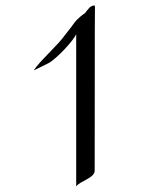

<svg xmlns="http://www.w3.org/2000/svg" viewBox="-20 -667 571 700"><path d="M323.2 -647C316.9 -647 311 -643.1 306.2 -639.2C300.8 -633.8 290 -619.1 290 -619.1C290 -619.1 264.2 -603 249 -581.1C235.8 -562 222.2 -546.9 216.8 -539.1C192.9 -503.9 122.1 -441.9 103 -410.2L157.2 -437C187 -453.1 250 -521 257.8 -543V13.2C268.1 -5.9 325.2 -17.1 325.2 -44.9C325.2 -623 326.2 -641.1 326.2 -641.1C326.2 -646 325.2 -647 323.2 -647Z"/></svg>

Font: Pierce
Style: Roman
Weight: 500
Version: Version 0.2.0